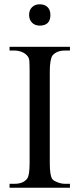

<svg xmlns="http://www.w3.org/2000/svg" viewBox="-20 -882 373 902"><path d="M308.6 0H24.9V-18.6H48.8Q88.9 -18.6 107.4 -42.5Q119.1 -56.6 119.1 -117.7V-545.4Q119.1 -579.6 117.9 -595.2Q116.7 -610.8 108.4 -619.6Q99.1 -631.3 82.5 -637.9Q65.9 -644.5 48.8 -644.5H24.9V-662.1H308.6V-644.5H284.7Q245.6 -644.5 226.1 -620.6Q220.7 -612.3 217.3 -593.8Q213.9 -575.2 213.9 -545.4V-117.7Q213.9 -85.4 216.8 -67.9Q219.7 -50.3 225.1 -41.5Q230 -33.7 248.8 -26.1Q267.6 -18.6 284.7 -18.6H308.6ZM216.8 -812Q216.8 -761.7 166.5 -761.7Q144 -761.7 130.4 -775.6Q116.7 -789.6 116.7 -812Q116.7 -834.5 130.4 -848.1Q144 -861.8 166.5 -861.8Q190.4 -861.8 203.6 -848.4Q216.8 -835 216.8 -812Z"/></svg>

Font: BabelStone Roman
Style: Regular
Weight: 400
Designer: Walt Agee, Victor Gaultney, Peter Martin, Debbi Hosken, Becca Hirsbrunner (SIL); Andrew West (BabelStone)
Foundry: BabelStone
Version: Version 16.000